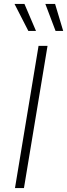

<svg xmlns="http://www.w3.org/2000/svg" viewBox="-20 -962 343 982"><path d="M223.1 -727.5 102.5 0H56.6L177.2 -727.5ZM264.2 -803.7 211.9 -941.9H261.7L303.2 -803.7ZM125 -803.7 54.2 -941.9H105L164.1 -803.7Z"/></svg>

Font: Inter 16pt ExtraLight
Style: Italic
Weight: 250
Italic angle: -9.3988°
Version: Version 4.001;git-66647c0bb